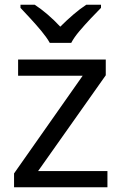

<svg xmlns="http://www.w3.org/2000/svg" viewBox="-20 -786 510 806"><path d="M431 0H39V-58L327 -468H56V-536H424V-470L140 -68H431ZM189 -606Q176 -629 154 -655.5Q132 -682 108 -708Q84 -734 66 -753V-766H126Q152 -749 180 -725Q208 -701 233 -674Q260 -701 288 -725Q316 -749 342 -766H404V-753Q385 -734 360.5 -708Q336 -682 313.5 -655.5Q291 -629 279 -606Z"/></svg>

Font: Noto Sans Javanese
Style: Regular
Weight: 400
Designer: Monotype Design Team
Foundry: Monotype Imaging Inc.
Version: Version 2.004